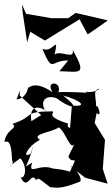

<svg xmlns="http://www.w3.org/2000/svg" viewBox="-22 -837 512 876"><path d="M82 -776 102 -644 116 -692 183 -652 341 -749 378 -680C409 -701 440 -722 470 -744L323 -778L289 -754H213L97 -774L78 -817ZM249 -512C339 -511 379 -488 309 -610C323 -560 249 -612 227 -587C249 -687 217 -589 171 -615C221 -498 207 -563 289 -561ZM68 -401 166 -312 121 -284C105 -390 203 -327 185 -330C152 -389 204 -405 239 -387C286 -349 362 -325 266 -401C346 -380 382 -347 306 -356L296 -234C360 -251 271 -242 289 -273C175 -309 234 -322 217 -329C77 -328 144 -308 35 -272C62 -249 7 -251 -2 -189C35 -208 31 -114 33 -105C52 -85 -22 -50 71 -115C107 -72 90 -17 72 -29C103 39 120 -58 141 -17C162 -18 133 -40 207 17C233 18 250 29 342 -8C359 -19 318 -78 300 -78L367 -26L469 1L447 -66L457 -199L410 -276L419 -322C451 -286 416 -408 402 -324C440 -351 385 -430 433 -432C385 -401 358 -430 375 -414C294 -418 222 -420 242 -411C269 -467 180 -473 218 -416C109 -491 99 -402 108 -450C103 -380 40 -378 56 -389L68 -424ZM118 -136C76 -109 102 -169 160 -199C118 -227 215 -232 246 -256C279 -236 300 -140 320 -185L290 -123C308 -79 342 -145 295 -50C311 -49 289 -61 220 -68C155 -93 104 -32 125 -95C74 -68 102 -60 132 -179Z"/></svg>

Font: Charger Distortion
Style: 2
Weight: 400
Designer: Jasper
Foundry: Cannot Into Space Fonts
Version: Version 0.98